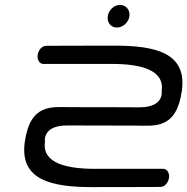

<svg xmlns="http://www.w3.org/2000/svg" viewBox="-20 -765 766 785"><path d="M269.1 -326.9C192.8 -326.9 103.7 -343.6 81.3 -184.5C59.4 -28.3 190.9 0 357.7 0C524.5 0 636.7 -0.7 636.7 -0.7C652.2 -0.7 667.9 -16.9 670.9 -37.8C673.8 -58.7 662.6 -74.8 647 -74.8C647 -74.8 482.4 -74.8 366.6 -74.8C250.8 -74.8 151.7 -98.6 163.8 -184.5C164.1 -186.4 151.2 -252.3 255.5 -252.1C256 -252.3 368 -251.4 535.7 -251.4C612 -251.4 701.1 -234.8 723.5 -393.9C745.4 -550 614 -578.4 447.2 -578.4C280.3 -578.4 168.1 -577.6 168.1 -577.6C152.6 -577.6 136.9 -561.5 134 -540.6C131.1 -519.7 142.3 -503.5 157.9 -503.5C157.9 -503.5 322.4 -503.6 438.2 -503.6C554 -503.6 653.1 -479.8 641 -393.9C640.8 -392 653.7 -326 549.4 -326.2C549.4 -326.2 436.8 -326.9 269.1 -326.9ZM420.5 -698.6C417 -673.6 432.7 -652.4 457.7 -652.4C482.7 -652.4 505.7 -673.6 509.2 -698.6C512.7 -723.6 495.7 -744.9 470.7 -744.9C445.7 -744.9 424 -723.6 420.5 -698.6Z"/></svg>

Font: Hi.
Style: Tall Oblique
Weight: 400
Designer: Mew Too, Robert Jablonski
Foundry: Cannot Into Space Fonts
Version: Version 1.996